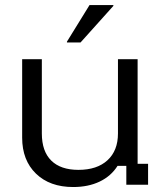

<svg xmlns="http://www.w3.org/2000/svg" viewBox="-20 -736 657 765"><path d="M271.7 9.2Q178.3 9.2 123.3 -44.2Q68.3 -97.5 68.3 -187.5V-500H146.7V-204.2Q146.7 -133.3 184.2 -96.2Q221.7 -59.2 292.5 -59.2Q366.7 -59.2 408.3 -97.5Q450 -135.8 450 -204.2V-500H528.3V-83.3H570V0H483.3V-75H448.3Q422.5 -34.2 377.1 -12.5Q331.7 9.2 271.7 9.2ZM246.7 -566.7V-570L336.7 -715.8H431.7V-712.5L300.8 -566.7Z"/></svg>

Font: Funnel Display Light Light
Style: Regular
Weight: 300
Version: Version 1.000